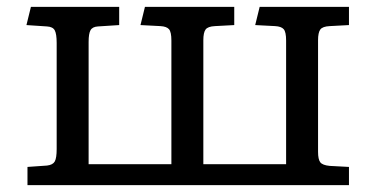

<svg xmlns="http://www.w3.org/2000/svg" viewBox="-20 -539 1093 559"><path d="M60 0V-53L117 -57Q134 -59 139.5 -69Q145 -79 145 -105V-414Q145 -440 139.5 -450.5Q134 -461 117 -462L57 -466L70 -519H327V-466L265 -462Q249 -461 243.5 -451Q238 -441 238 -417V-61H479V-421Q479 -446 472 -454Q465 -462 447 -463L389 -466L402 -519H662V-466L606 -463Q585 -462 578.5 -453Q572 -444 572 -422V-61H813V-421Q813 -446 806 -454Q799 -462 781 -463L723 -466L736 -519H996V-466L940 -463Q919 -462 912.5 -453Q906 -444 906 -422V-97Q906 -75 912.5 -66.5Q919 -58 940 -56L996 -53V0Z"/></svg>

Font: Literata Variable Black
Style: Regular
Weight: 900
Designer: Latin by Veronika Burian and Jose Scaglione. Greek by Irene Vlachou. Cyrillic by Vera Evstafieva.
Foundry: TypeTogether
Version: Version 3.021